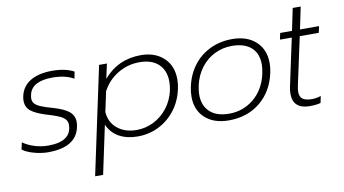

<svg xmlns="http://www.w3.org/2000/svg" viewBox="-81 -818 2204 1231"><g transform="rotate(-10 1021.0 -202.5)"><path d="M12 -32 22 -77Q54 -54 97.5 -40.5Q141 -27 186 -27Q339 -27 339 -137Q339 -166 312.5 -184Q286 -202 214 -223Q146 -243 112.5 -268Q79 -293 79 -337Q79 -350 82 -366Q96 -430 150.5 -462.5Q205 -495 292 -495Q378 -495 434 -465L425 -420Q372 -452 285 -452Q221 -452 181.5 -431Q142 -410 133 -366Q130 -353 130 -343Q130 -323 142 -309.5Q154 -296 181 -284.5Q208 -273 259 -259Q330 -238 360.5 -212Q391 -186 391 -145Q391 -127 387 -111Q360 15 178 15Q134 15 85.5 1.5Q37 -12 12 -32Z M596 -480H647L626 -384Q721 -495 870 -495Q961 -495 1017.5 -443Q1074 -391 1074 -302Q1074 -271 1067 -240Q1051 -164 1006.5 -106Q962 -48 898.5 -16.5Q835 15 761 15Q692 15 641.5 -12.5Q591 -40 566 -96L499 219H447ZM1015 -240Q1021 -270 1021 -296Q1021 -369 977 -410.5Q933 -452 853 -452Q777 -452 712 -413Q647 -374 611 -306L583 -175Q588 -107 637 -67Q686 -27 762 -27Q820 -27 873 -53.5Q926 -80 963.5 -128.5Q1001 -177 1015 -240Z M1144 -176Q1144 -208 1151 -239Q1167 -316 1210.5 -374Q1254 -432 1319.5 -463.5Q1385 -495 1464 -495Q1561 -495 1618 -442.5Q1675 -390 1675 -301Q1675 -270 1668 -239Q1643 -122 1559.5 -53.5Q1476 15 1355 15Q1258 15 1201 -36.5Q1144 -88 1144 -176ZM1616 -239Q1624 -276 1624 -302Q1624 -374 1580 -413Q1536 -452 1455 -452Q1394 -452 1341.5 -426Q1289 -400 1252.5 -351.5Q1216 -303 1202 -239Q1195 -202 1195 -180Q1195 -108 1239 -67.5Q1283 -27 1364 -27Q1456 -27 1525 -84.5Q1594 -142 1616 -239Z M1772 -83Q1772 -108 1777 -129L1843 -438H1766L1775 -480H1852L1882 -624H1934L1904 -480H2028L2019 -438H1895L1828 -127Q1823 -102 1823 -88Q1823 -56 1842 -41.5Q1861 -27 1903 -27Q1933 -27 1961 -37L1952 7Q1924 15 1880 15Q1828 15 1800 -9.5Q1772 -34 1772 -83Z"/></g></svg>

Font: Prompt ExtraLight
Style: Italic
Weight: 275
Italic angle: -12°
Designer: Katatrad Team
Foundry: CadsonDemak
Version: Version 1.000